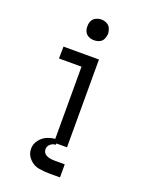

<svg xmlns="http://www.w3.org/2000/svg" viewBox="-168 -831 836 1089"><g transform="rotate(20 250.0 -287.0)"><path d="M235 0V-458H99L100 -530H314V0ZM250 -623Q233 -623 217.5 -630Q202 -637 194.5 -652.5Q187 -668 188 -685Q187 -702 194.5 -717.5Q202 -733 217.5 -740.5Q233 -748 250 -748Q267 -748 282.5 -740.5Q298 -733 305 -717.5Q312 -702 313 -685Q312 -668 305 -652.5Q298 -637 282.5 -630Q267 -623 250 -623ZM275 174Q241 174 207.5 168.5Q174 163 149.5 137Q125 111 125 77Q125 47 144.5 22.5Q164 -2 192 -12.5Q220 -23 250 -23V8Q232 8 217.5 20.5Q203 33 203 50Q203 95 275 95H335V174Z"/></g></svg>

Font: Iosevka SS01
Style: Regular
Weight: 400
Monospace: yes
Designer: Belleve Invis
Foundry: Belleve Invis
Version: 2.3.3; ttfautohint (v1.8.3)